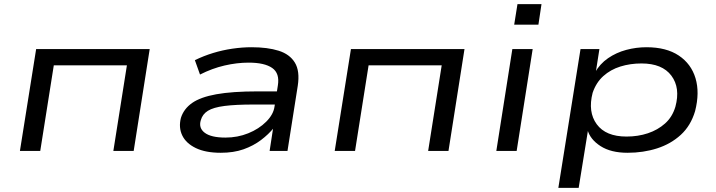

<svg xmlns="http://www.w3.org/2000/svg" viewBox="-20 -735 3488 935"><path d="M77 0 156 -496H709L631 0H532L598 -417H242L176 0Z M1055 9Q981 9 933.5 -14Q886 -37 867.5 -75.5Q849 -114 861 -161Q875 -205 915.5 -233.5Q956 -262 1033.5 -276Q1111 -290 1235 -290H1349L1339 -226H1216Q1127 -226 1073 -219Q1019 -212 992.5 -195.5Q966 -179 958 -150Q946 -112 977 -88.5Q1008 -65 1078 -65Q1137 -65 1189 -86Q1241 -107 1276.5 -142.5Q1312 -178 1317 -217L1333 -318Q1343 -378 1305.5 -404Q1268 -430 1191 -430Q1134 -430 1073.5 -416Q1013 -402 954 -372L929 -442Q972 -463 1018 -477Q1064 -491 1112 -498Q1160 -505 1205 -505Q1283 -505 1337 -488Q1391 -471 1416 -430Q1441 -389 1430 -317L1380 0H1293L1310 -111L1313 -112Q1288 -81 1251 -53Q1214 -25 1166 -8Q1118 9 1055 9Z M1610 0 1689 -496H2242L2164 0H2065L2131 -417H1775L1709 0Z M2484 -615 2500 -715H2617L2602 -615ZM2397 0 2475 -496H2574L2496 0Z M2699 180 2807 -496H2899L2881 -381H2877Q2901 -424 2941 -451.5Q2981 -479 3029.5 -492Q3078 -505 3128 -505Q3225 -505 3285.5 -464.5Q3346 -424 3367 -354Q3388 -284 3365 -194Q3344 -123 3295.5 -78.5Q3247 -34 3180 -12.5Q3113 9 3036 9Q2955 9 2904.5 -23.5Q2854 -56 2841 -103L2844 -104L2798 180ZM3031 -70Q3087 -70 3135 -86Q3183 -102 3218.5 -133.5Q3254 -165 3269 -215Q3294 -307 3249.5 -366.5Q3205 -426 3104 -426Q3049 -426 3001 -411Q2953 -396 2918 -364.5Q2883 -333 2866 -283Q2842 -190 2886 -130Q2930 -70 3031 -70Z"/></svg>

Font: Nunito Sans 7pt Expanded
Style: Italic
Weight: 400
Width: 7
Italic angle: -9°
Designer: Vernon Adams
Foundry: Vernon Adams
Version: Version 3.101;gftools[0.9.27]